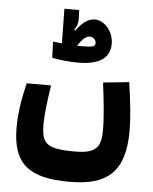

<svg xmlns="http://www.w3.org/2000/svg" viewBox="-55 -640 695 872"><g transform="rotate(5 293.0 -203.5)"><path d="M295.4 187C465.8 187 546.4 120.6 546.4 -66.4C546.4 -120.1 540 -189 525.4 -287.6L407.2 -275.4C418.5 -187.5 425.8 -113.3 425.8 -61.5C425.8 17.6 405.3 47.9 305.7 47.9C174.8 47.9 154.3 24.4 154.3 -65.4C154.3 -110.4 162.6 -173.8 173.3 -241.7H62C44.9 -172.4 33.7 -102.1 33.7 -38.6C33.7 130.9 111.8 187 295.4 187ZM286.1 -355.5C382.8 -355.5 431.2 -389.2 431.2 -453.6C431.2 -510.3 389.2 -557.6 344.7 -557.6C314.9 -557.6 286.6 -534.7 260.3 -499L255.9 -502C267.1 -520 272.5 -533.2 272 -552.7L270.5 -593.8H203.1L205.6 -436.5C189 -438 174.3 -439.5 165 -440.4L167.5 -367.2C197.8 -361.3 241.2 -355.5 286.1 -355.5ZM274.9 -431.6C298.3 -467.8 315.4 -478 330.1 -478C346.7 -478 357.9 -463.4 357.9 -451.2C357.9 -434.1 345.2 -431.2 290.5 -431.2C286.1 -431.2 280.8 -431.2 274.9 -431.6Z"/></g></svg>

Font: Cascadia Code
Style: Bold
Weight: 700
Monospace: yes
Designer: Aaron Bell
Foundry: Saja Typeworks
Version: Version 2404.023